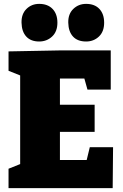

<svg xmlns="http://www.w3.org/2000/svg" viewBox="-20 -970 636 990"><path d="M443 -211H563L561 0H24V-100L84 -124V-581L24 -605V-705L284 -710H551V-508H431L415 -565H289V-430H468V-290H289V-145H427ZM424 -756Q380 -756 356.5 -781.5Q333 -807 332 -853Q331 -898 358 -924Q385 -950 424 -950Q468 -950 492.5 -924Q517 -898 517 -853Q517 -807 490 -781.5Q463 -756 424 -756ZM182 -756Q139 -756 115.5 -781.5Q92 -807 91 -853Q90 -898 116.5 -924Q143 -950 182 -950Q226 -950 251 -924Q276 -898 276 -853Q276 -807 248.5 -781.5Q221 -756 182 -756Z"/></svg>

Font: Bitter Black
Style: Regular
Weight: 900
Designer: Sol Matas, and Bitter project Authors
Foundry: Sol Matas
Version: Version 2.001